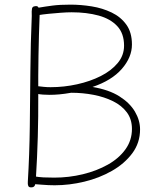

<svg xmlns="http://www.w3.org/2000/svg" viewBox="-20 -798 692 828"><path d="M117 -729Q116 -752 118 -761Q120 -770 130 -771Q139 -773 143.5 -769Q148 -765 149.5 -756.5Q151 -748 151 -735Q144 -559 145 -383.5Q146 -208 135 -32Q134 -13 131.5 -2Q129 9 117 10Q105 11 102 4Q99 -3 100 -14Q107 -132 108.5 -252Q110 -372 111 -492Q112 -612 117 -729ZM141 -732V-764Q176 -770 207 -774Q238 -778 284 -778Q329 -778 375.5 -770.5Q422 -763 461.5 -744Q501 -725 525 -691.5Q549 -658 549 -606Q549 -551 505.5 -501Q462 -451 379 -423Q450 -411 495 -382.5Q540 -354 562 -316.5Q584 -279 584 -240Q584 -182 550.5 -137Q517 -92 462.5 -61Q408 -30 343.5 -14.5Q279 1 216 1Q189 1 160 -1.5Q131 -4 114 -5L125 -38Q148 -34 167 -33Q186 -32 214 -32Q277 -32 337 -46.5Q397 -61 445 -88Q493 -115 521 -154Q549 -193 549 -242Q549 -284 527 -313.5Q505 -343 467.5 -361.5Q430 -380 383.5 -389Q337 -398 287 -398Q258 -393 236 -391Q214 -389 194 -389Q163 -389 142 -393Q121 -397 121 -411Q121 -415 122.5 -419Q124 -423 127.5 -425.5Q131 -428 137 -427Q154 -425 168 -423.5Q182 -422 198 -422Q256 -422 312.5 -434.5Q369 -447 414.5 -470Q460 -493 487.5 -526Q515 -559 515 -601Q515 -654 485.5 -685.5Q456 -717 405 -731Q354 -745 289 -745Q268 -745 242 -743Q216 -741 190 -738.5Q164 -736 141 -732Z"/></svg>

Font: Playpen Sans Thin
Style: Regular
Weight: 250
Designer: Laura Meseguer, Veronika Burian, José Scaglione
Foundry: TypeTogether
Version: Version 1.001